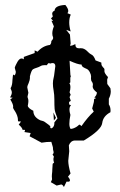

<svg xmlns="http://www.w3.org/2000/svg" viewBox="-20 -584 484 776"><path d="M185.5 152.3 190.4 141.1Q189.5 135.3 189.5 129.4Q189.5 125 189.9 120.6Q191.4 110.8 191.4 101.1L192.9 78.1L198.7 72.8Q195.8 67.9 195.8 58.1L197.8 48.8L192.4 40.5Q196.8 36.6 196.8 32.2Q196.8 30.3 196.3 28.3Q193.8 22 193.8 11.2L187.5 -10.7Q178.7 -10.7 168.7 -10Q158.7 -9.3 147.9 -7.3L99.6 -33.2L104 -46.4L78.6 -50.3L81.1 -56.2Q81.1 -59.6 77.1 -59.6L71.8 -58.6Q68.8 -69.8 55.7 -80.1L64.9 -92.8L52.7 -93.8V-96.2Q52.7 -107.9 49.3 -116.7Q45.9 -125.5 42.5 -131.3Q39.1 -137.2 35.9 -141.8Q32.7 -146.5 32.7 -150.4L33.2 -153.8Q33.2 -163.1 21.5 -182.1L31.2 -189L20.5 -190.4Q27.8 -201.7 27.8 -210.4Q27.8 -215.3 25.4 -220.2Q22.9 -225.1 22.9 -227.5Q22.9 -229 23.9 -230Q24.9 -231 26.1 -234.1Q27.3 -237.3 28.6 -243.2Q29.8 -249 30.3 -260.7Q31.7 -282.7 34.2 -282.7L38.6 -279.3Q39.6 -279.3 41.7 -283.7Q43.9 -288.1 43.9 -293.9L39.6 -310.1Q41 -315.4 44.2 -322Q47.4 -328.6 50.8 -334.5Q54.2 -340.3 58.3 -344Q62.5 -347.7 67.4 -347.7Q71.8 -347.7 76.2 -344.2V-354L120.1 -369.6V-380.4L131.8 -375Q153.3 -398.9 181.6 -402.3Q187.5 -407.2 187.5 -418Q194.8 -425.3 194.8 -430.7Q194.8 -432.6 194.3 -434.1Q191.4 -439.9 191.4 -448.7Q191.4 -461.9 197.8 -477.5L188 -500.5L195.3 -498.5L186 -509.8L193.4 -517.1L190.9 -527.8Q190.9 -537.1 200.7 -541Q201.7 -562 244.1 -564Q255.9 -549.3 255.9 -540Q255.9 -534.2 252.4 -530.8L266.1 -524.9Q259.8 -512.2 259.8 -493.2Q259.8 -476.6 265.6 -457L247.6 -463.4L262.7 -444.3L265.6 -408.2L263.2 -398.9Q272 -398.9 284.7 -405.8V-402.8Q284.7 -388.7 300.3 -388.7L305.7 -389.2Q314.5 -389.2 320.1 -386.2Q325.7 -383.3 330.1 -379.4Q334.5 -375.5 338.6 -371.3Q342.8 -367.2 348.1 -364.3Q358.9 -360.4 366.2 -339.8L389.6 -331.1V-328.6Q389.6 -322.3 391.6 -318.6Q393.6 -314.9 396 -312.5Q398.4 -310.1 400.4 -307.9Q402.3 -305.7 402.3 -301.3L401.9 -296.9Q401.9 -287.6 416.5 -272.5L413.1 -262.2L413.6 -244.6L426.3 -227.1L427.7 -214.8Q427.7 -200.2 419.9 -185.1V-162.1Q426.8 -151.4 426.8 -137.7L426.3 -130.4Q396.5 -114.7 393.1 -86.4Q389.6 -58.6 318.8 -16.1H282.2Q265.6 -15.1 258.3 3.4L259.8 27.3L255.9 65.9Q255.9 84.5 265.1 117.2L254.9 129.9Q262.7 139.2 262.7 145Q262.7 150.4 254.9 150.4L249 149.9L238.3 171.9Q232.9 161.6 227.1 161.6L209 166ZM261.2 -338.4 264.6 -280.3Q266.1 -277.8 266.1 -275.4Q266.1 -272.9 264.2 -270.5V-251L260.3 -247.6Q264.6 -242.2 264.6 -231.9Q264.6 -221.7 261.2 -210.9L265.6 -201.2L261.2 -191.4L266.1 -176.3L259.3 -171.9V-162.1L267.1 -158.2Q260.7 -153.3 260.7 -140.6Q260.7 -132.3 264.6 -119.6Q260.3 -98.1 260.3 -83.5Q260.3 -71.3 265.1 -63Q270.5 -63 277.1 -65.4Q283.7 -67.9 289.1 -71.3Q294.4 -74.7 298.3 -78.6Q299.3 -80.1 300.8 -80.1Q304.2 -80.1 309.1 -74.2Q335.9 -112.3 358.9 -132.8L352.5 -145.5L359.4 -171.9L360.4 -184.1Q367.2 -186 367.2 -187.5Q367.2 -189 361.3 -189.9Q371.6 -199.7 371.6 -210.4Q355 -222.7 354.5 -233.9L355.5 -241.7Q355.5 -249 351.6 -253.4Q347.7 -257.8 347.7 -266.6L348.1 -275.4Q348.1 -282.2 342.8 -292.5Q337.4 -302.7 330.1 -305.7Q322.8 -308.6 316.7 -312.3Q310.5 -315.9 309.6 -323.2H308.1Q294.9 -323.2 261.2 -338.4ZM189 -65.4Q199.7 -71.8 199.7 -85.9V-89.4L212.4 -105.5Q201.7 -131.3 200.7 -144Q199.7 -156.7 199.7 -182.1Q199.7 -201.2 196.8 -217.3Q193.8 -233.4 193.8 -246.6Q193.8 -253.4 194.6 -258.5Q195.3 -263.7 196.5 -268.3Q197.8 -272.9 198.5 -277.8Q199.2 -282.7 203.6 -316.9Q203.1 -329.1 192.9 -329.1Q188 -329.1 181.6 -326.7Q180.2 -329.1 178.2 -329.1Q174.3 -329.1 168.9 -320.3Q165 -320.8 161.6 -320.8Q150.9 -320.8 145 -317.4Q136.7 -312.5 128.2 -310.1Q119.6 -307.6 113.3 -304Q106.9 -300.3 100.6 -274.4L101.1 -273.9Q101.1 -266.1 99.6 -259.8Q98.1 -253.4 95.9 -248.5Q93.8 -243.7 92 -239.3Q90.3 -234.9 90.3 -230.5L94.7 -209L91.3 -193.8Q91.3 -189.9 93 -186.3Q94.7 -182.6 94.7 -175.3Q94.7 -169.4 92.8 -159.2Q92.3 -158.2 92.3 -157.2Q92.3 -147.5 114.7 -136.2Q114.7 -110.8 143.1 -97.7Q156.2 -95.2 162.4 -90.1Q168.5 -85 176.8 -79.6Q183.6 -74.7 183.6 -71.3V-69.8Q183.1 -68.8 183.1 -68.4Q183.1 -65.4 189 -65.4ZM195.8 -129.4 206.1 -107.4 197.8 -97.2Z"/></svg>

Font: Truetypewriter PolyglOTT
Style: Regular
Weight: 400
Designer: Sergey Beatoff a.k.a. Sam_T
Version: Version 3.76